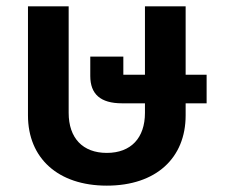

<svg xmlns="http://www.w3.org/2000/svg" viewBox="-20 -572 707 604"><path d="M316 12C471 12 564 -75 564 -209V-247H630V-337H564V-552H436V-337H368V-394H264V-333C264 -276 296 -247 364 -247H436V-217C436 -138 392 -91 316 -91C240 -91 196 -138 196 -217V-552H68V-209C68 -75 162 12 316 12Z"/></svg>

Font: IBM Plex Thai SemiBold
Style: Regular
Weight: 600
Designer: Mike Abbink, Paul van der Laan, Pieter van Rosmalen, Ben Mitchell, Mark Frömberg
Foundry: Bold Monday
Version: Version 1.0